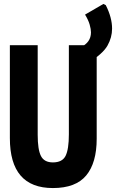

<svg xmlns="http://www.w3.org/2000/svg" viewBox="-20 -943 588 973"><path d="M248 10Q364 10 417 -54Q470 -118 470 -240V-714H329V-262Q329 -187 312.5 -153.5Q296 -120 248 -120Q204 -120 187.5 -152.5Q171 -185 171 -260V-714H30V-243Q30 10 248 10ZM424 -622Q501 -670 524.5 -711.5Q548 -753 548 -798Q548 -854 516 -917L504 -923L411 -869Q428 -841 434.5 -818Q441 -795 441 -779Q441 -728 389 -704Z"/></svg>

Font: Noto Sans Mono Condensed Extra
Style: Regular
Weight: 800
Width: 3
Designer: Monotype Design Team
Foundry: Monotype Imaging Inc.
Version: Version 1.900